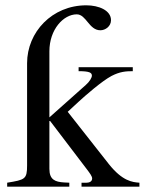

<svg xmlns="http://www.w3.org/2000/svg" viewBox="-20 -703 545 723"><path d="M505 0V-15C478 -17 441 -21 390 -85L235 -282L275 -319C301 -343 364 -398 400 -417C431 -433 453 -435 480 -435V-450H276V-435C318 -435 326 -429 326 -418C326 -411 318 -396 303 -383C260 -345 203 -294 166 -261V-510C166 -592 219 -649 269 -649C305 -649 315 -589 358 -589C377 -589 398 -604 398 -627C398 -664 352 -683 305 -683C176 -683 82 -582 82 -465V-80C82 -28 74 -26 7 -15V0H241V-15L221 -16C188 -18 166 -26 166 -67V-251L306 -67C319 -50 327 -39 327 -31C327 -18 314 -15 306 -15H287V0Z"/></svg>

Font: XITS Math
Style: Regular
Weight: 400
Designer: MicroPress Inc., with final additions and corrections provided by Coen Hoffman, Elsevier (retired)
Version: Version 1.302